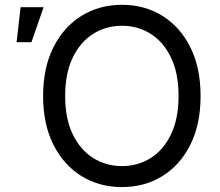

<svg xmlns="http://www.w3.org/2000/svg" viewBox="-20 -757 902 787"><path d="M480 9.8Q386.7 9.8 313.7 -35.4Q240.7 -80.6 198.7 -164.3Q156.7 -248 156.7 -363.3Q156.7 -479 198.7 -562.7Q240.7 -646.5 313.7 -691.9Q386.7 -737.3 480 -737.3Q573.2 -737.3 646 -691.9Q718.8 -646.5 760.5 -562.7Q802.2 -479 802.2 -363.3Q802.2 -248 760.5 -164.3Q718.8 -80.6 646 -35.4Q573.2 9.8 480 9.8ZM480 -76.2Q544.9 -76.2 597.4 -109.1Q649.9 -142.1 680.9 -206.3Q711.9 -270.5 711.9 -363.3Q711.9 -457 680.9 -521.2Q649.9 -585.4 597.4 -618.4Q544.9 -651.4 480 -651.4Q414.6 -651.4 361.8 -618.2Q309.1 -585 278.1 -520.8Q247.1 -456.5 247.1 -363.3Q247.1 -270.5 278.1 -206.5Q309.1 -142.6 361.8 -109.4Q414.6 -76.2 480 -76.2ZM47.9 -584 64.5 -727.5H158.7L108.9 -584Z"/></svg>

Font: Adwaita Sans
Style: Regular
Weight: 400
Designer: Rasmus Andersson
Foundry: rsms
Version: Version 4.001;git-9221beed3